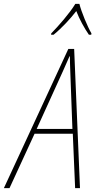

<svg xmlns="http://www.w3.org/2000/svg" viewBox="-83 -969 495 989"><path d="M181 -797 180 -790H193C238 -827 280 -873 310 -912C326 -870 352 -823 375 -790H387L388 -797C368 -831 336 -908 326 -949H305C276 -901 219 -836 181 -797ZM-63 0H-34L95 -280H292L304 0H329L299 -717H269ZM106 -305 241 -602C255 -633 266 -658 275 -679H277C277 -657 278 -630 279 -602L290 -305Z"/></svg>

Font: Noto Sans Condensed Thin
Style: Italic
Weight: 100
Width: 3
Italic angle: -12°
Designer: Monotype Design Team
Foundry: Monotype Imaging Inc.
Version: Version 2.013